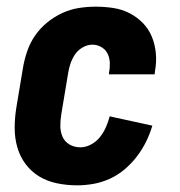

<svg xmlns="http://www.w3.org/2000/svg" viewBox="-20 -548 540 576"><path d="M211 8Q181 8 151.5 2Q122 -4 98 -18.5Q74 -33 57 -55.5Q40 -78 32 -106Q24 -134 24 -164Q24 -194 29 -225L49 -345Q53 -369 61.5 -394Q70 -419 85 -441Q100 -463 121.5 -480.5Q143 -498 167 -509Q191 -520 216.5 -524Q242 -528 267 -528Q294 -528 320 -524Q346 -520 368.5 -508.5Q391 -497 408.5 -479Q426 -461 435.5 -438Q445 -415 447.5 -388.5Q450 -362 445 -335L444 -325H307V-329Q310 -344 309.5 -359Q309 -374 303 -386.5Q297 -399 284.5 -406.5Q272 -414 257 -414Q242 -414 227.5 -405.5Q213 -397 204.5 -384Q196 -371 191 -356Q186 -341 184 -326L164 -206Q161 -188 161 -170.5Q161 -153 167.5 -138Q174 -123 188.5 -114.5Q203 -106 221 -106Q237 -106 253 -114.5Q269 -123 280 -137Q291 -151 298 -167Q305 -183 309 -199L437 -171Q430 -147 418.5 -123.5Q407 -100 391 -79Q375 -58 354.5 -40.5Q334 -23 310 -12Q286 -1 261 3.5Q236 8 211 8Z"/></svg>

Font: Iosevka Heavy
Style: Italic
Weight: 900
Italic angle: -9°
Monospace: yes
Designer: Belleve Invis
Foundry: Belleve Invis
Version: Version 32.5.0; ttfautohint (v1.8.4)